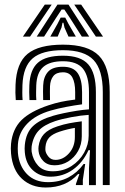

<svg xmlns="http://www.w3.org/2000/svg" viewBox="-20 -804 542 834"><path d="M426.5 0V-404Q426.5 -500.5 386.5 -543.2Q346.5 -586 253.5 -586Q163.2 -586 122 -550.6Q80.8 -515.2 77.5 -434.8Q77 -419.5 76.9 -402.8Q76.8 -386 78.2 -369.2H48.5Q47 -387 46.9 -401.4Q46.8 -415.8 47.5 -436Q51.2 -530.2 99.9 -570.1Q148.5 -610 253.5 -610Q362.5 -610 409.5 -562.2Q456.5 -514.5 456.5 -404V0ZM366.5 0.2V-72L371 -151.5H364.2Q340 -98 296.6 -67.1Q253.2 -36.2 197.8 -36.5Q152.5 -36.8 122.2 -65.1Q92 -93.5 87.8 -142.2Q86.2 -159 87.8 -174.5Q93 -227.5 123.1 -256Q153.2 -284.5 210.5 -301Q229 -306.5 256.8 -312.4Q284.5 -318.2 313.9 -322.9Q343.2 -327.5 366.5 -329V-404Q366.5 -472.8 340.5 -505.4Q314.5 -538 253.5 -538Q196.2 -538 168 -513.2Q139.8 -488.5 137.5 -433.5Q137 -419 136.8 -403Q136.5 -387 137.8 -369.2H108Q106.8 -388.5 106.9 -404.4Q107 -420.2 107.5 -434Q110.2 -501.2 144.6 -531.6Q179 -562 253.5 -562Q330.5 -562 363.5 -524.2Q396.5 -486.5 396.5 -404V0.2ZM178.8 10.5Q116.2 10.5 75.4 -27.5Q34.5 -65.5 28 -137Q26 -160 28 -180Q34.5 -243.5 73 -281.9Q111.5 -320.2 191.2 -346.8Q219 -356 243.9 -361.4Q268.8 -366.8 306.5 -371.5V-404.2Q306.5 -444.8 294.4 -467.4Q282.2 -490 253.5 -490Q224.8 -490 211.6 -473.4Q198.5 -456.8 197.2 -429.5Q197 -424.2 196.8 -406Q196.5 -387.8 197.2 -369.2H167.5Q166.5 -391.5 166.9 -406.9Q167.2 -422.2 167.5 -432.8Q169 -470.2 188.6 -492.1Q208.2 -514 253.5 -514Q298.2 -514 317.4 -486.4Q336.5 -458.8 336.5 -404.2V-350.8Q303.2 -346.5 267.4 -339.6Q231.5 -332.8 201 -324Q134.8 -305 98 -266.5Q61.2 -228 57.8 -177.2Q57.2 -169.8 57.1 -158.8Q57 -147.8 57.8 -139.8Q62.8 -83.2 97 -48Q131.2 -12.8 188.5 -12.8Q238 -12.8 276.9 -33.2Q315.8 -53.8 343.2 -91.5H350L339.8 -22.5V0H310L309.5 -4L324.8 -48H319.2Q266.5 10.5 178.8 10.5ZM209 -60Q255.2 -60 290.4 -82.6Q325.5 -105.2 345.4 -140.8Q365.2 -176.2 365.2 -214.8V-305Q332 -303 289.5 -295Q247 -287 220 -278Q171.2 -261.8 147.6 -236.2Q124 -210.8 117.5 -168.2Q116.8 -163.5 116.9 -155.9Q117 -148.2 117.5 -144.8Q123.2 -108.5 145.8 -84.2Q168.2 -60 209 -60ZM216.8 -86Q186.2 -86 168.2 -104.5Q150.2 -123 147.5 -147.2Q146.2 -158.8 147.5 -168Q151.8 -200.5 170.6 -221.2Q189.5 -242 229.2 -255Q256.5 -264 280.6 -268.6Q304.8 -273.2 335.2 -277V-212Q335.2 -176.5 319.1 -147.9Q303 -119.2 276.1 -102.6Q249.2 -86 216.8 -86ZM221.2 -109.5Q253.8 -109.5 279.5 -137.9Q305.2 -166.2 305.2 -209.2V-248.5Q289.8 -246 273 -241.9Q256.2 -237.8 238.5 -232Q208.2 -222 194 -206.8Q179.8 -191.5 177.5 -166.2Q176.8 -159.2 177 -155.8Q177.2 -152.2 177.5 -149.5Q179.2 -137.5 190.5 -123.5Q201.8 -109.5 221.2 -109.5ZM79.5 -645 174.5 -784H204.5L110.5 -645ZM139.5 -645 229.5 -784H277.5L367.5 -645H335.5L283.8 -726L259.5 -762.5H247.5L223.2 -725.8L171.5 -645ZM396.5 -645 302.5 -784H332.5L427.5 -645ZM198.5 -645 230 -700.8 243.5 -727.5H263.5L277.2 -700.8L309.5 -645H277.5L260 -684.5L255.5 -705.2H251.5L247.2 -684.5L230.5 -645Z"/></svg>

Font: Big Shoulders Inline Text Black
Style: Regular
Weight: 900
Designer: Patric King
Foundry: XO Type Co
Version: Version 1.000